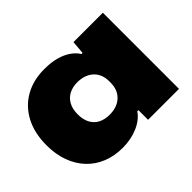

<svg xmlns="http://www.w3.org/2000/svg" viewBox="-120 -756 970 970"><g transform="rotate(-45 365.0 -271.0)"><path d="M276 10Q217 10 168.5 -9.5Q120 -29 85 -66Q50 -103 31 -155Q12 -207 12 -271Q12 -358 45 -421Q78 -484 137.5 -518Q197 -552 276 -552Q325 -552 361 -542Q397 -532 422.5 -514.5Q448 -497 463 -473H471L477 -544H687V0H466V-69H458Q433 -32 384 -11Q335 10 276 10ZM347 -155Q384 -155 410.5 -169Q437 -183 451 -208Q465 -233 465 -265V-277Q465 -310 451 -334.5Q437 -359 410.5 -373Q384 -387 347 -387Q314 -387 288.5 -374Q263 -361 248.5 -335Q234 -309 234 -271Q234 -233 248 -207Q262 -181 287.5 -168Q313 -155 347 -155Z"/></g></svg>

Font: Mona Sans Expanded Black
Style: Regular
Weight: 900
Width: 7
Designer: Deni Anggara
Foundry: GitHub
Version: Version 2.000